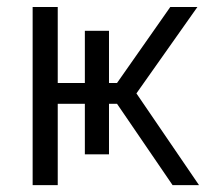

<svg xmlns="http://www.w3.org/2000/svg" viewBox="-20 -540 650 560"><path d="M75.2 0V-519.5H148.4V-297.9H227.5V-450.2H297.9V-297.9H321.3L476.6 -519.5H555.7L377.9 -267.6L560.5 0H483.4L321.3 -237.3H297.9V-89.8H227.5V-237.3H148.4V0Z"/></svg>

Font: Gen Shin Gothic Normal
Style: Regular
Weight: 300
Designer: [Source Han Sans]
Ryoko NISHIZUKA  (kana & ideographs); Paul D. Hunt (Latin, Greek & Cyrillic); Wenlong ZHANG  (bopomofo
Version: Version 1.002.20150607